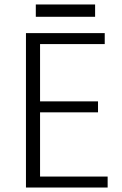

<svg xmlns="http://www.w3.org/2000/svg" viewBox="-20 -838 547 858"><path d="M96 -690V0H461V-49H159V-336H418V-385H159V-641H448V-690ZM140 -818V-763H405V-818Z"/></svg>

Font: Repo Light
Style: Regular
Weight: 300
Designer: Stefan Peev
Foundry: Context Ltd
Version: Version 001.502